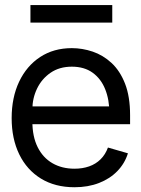

<svg xmlns="http://www.w3.org/2000/svg" viewBox="-20 -748 573 779"><path d="M282.2 11.7Q203.6 11.7 146.2 -23.4Q88.9 -58.6 58.1 -121.8Q27.3 -185.1 27.3 -268.6Q27.3 -352.5 57.6 -416.5Q87.9 -480.5 142.8 -516.6Q197.8 -552.7 271.5 -552.7Q314 -552.7 356 -538.6Q397.9 -524.4 432.4 -492.7Q466.8 -460.9 487.3 -408.7Q507.8 -356.4 507.8 -280.3V-244.1H86.9V-316.4H462.4L423.8 -289.1Q423.8 -343.8 406.7 -386.2Q389.6 -428.7 355.7 -453.1Q321.8 -477.5 271.5 -477.5Q221.2 -477.5 185.3 -452.9Q149.4 -428.2 130.4 -388.7Q111.3 -349.1 111.3 -303.7V-255.9Q111.3 -193.8 132.8 -150.9Q154.3 -107.9 192.9 -85.7Q231.4 -63.5 282.2 -63.5Q314.9 -63.5 341.8 -73Q368.7 -82.5 388.2 -101.8Q407.7 -121.1 418 -149.4L499 -126Q486.3 -85 456.3 -54Q426.3 -22.9 381.8 -5.6Q337.4 11.7 282.2 11.7ZM435.5 -727.5V-656.2H103.5V-727.5Z"/></svg>

Font: Inter Tight
Style: Regular
Weight: 400
Designer: Rasmus Andersson
Foundry: rsms
Version: Version 3.002